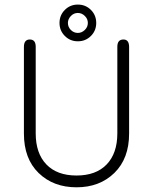

<svg xmlns="http://www.w3.org/2000/svg" viewBox="-20 -798 659 827"><path d="M485.4 -596.7Q485.4 -627.9 511.7 -627.9Q536.1 -627.9 536.1 -595.7V-222.7Q536.1 -115.2 472.7 -53.2Q409.2 8.8 309.6 8.8Q210 8.8 146.5 -52.7Q83 -114.3 83 -222.7V-595.7Q83 -627.9 108.4 -627.9Q133.8 -627.9 133.8 -596.7V-223.6Q133.8 -137.7 179.7 -89.8Q225.6 -42 309.6 -42Q393.6 -42 439.5 -89.8Q485.4 -137.7 485.4 -223.6ZM272.5 -699.2Q272.5 -681.6 285.2 -668.9Q297.9 -656.2 315.4 -656.2Q332 -656.2 345.2 -668.9Q358.4 -681.6 358.4 -699.2Q358.4 -716.8 345.2 -729.5Q332 -742.2 315.4 -742.2Q297.9 -742.2 285.2 -729Q272.5 -715.8 272.5 -699.2ZM259.3 -755.4Q282.2 -778.3 315.4 -778.3Q348.6 -778.3 371.6 -755.4Q394.5 -732.4 394.5 -699.2Q394.5 -666 371.6 -643.1Q348.6 -620.1 315.4 -620.1Q282.2 -620.1 259.3 -643.1Q236.3 -666 236.3 -699.2Q236.3 -732.4 259.3 -755.4Z"/></svg>

Font: Jura
Style: Book
Weight: 400
Version: Version 2.3